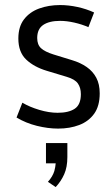

<svg xmlns="http://www.w3.org/2000/svg" viewBox="-20 -511 450 771"><path d="M213.4 5.4Q172.9 5.4 128.4 -5.6Q84 -16.6 46.4 -39.1L69.8 -98.6Q98.6 -81.5 137.7 -69.8Q176.8 -58.1 211.4 -58.1Q255.9 -58.1 280.3 -74.5Q304.7 -90.8 304.7 -132.8Q304.7 -158.7 292.7 -175.8Q280.8 -192.9 247.6 -202.6L168 -226.6Q116.2 -242.2 85 -272Q53.7 -301.8 53.7 -356.4Q53.7 -403.8 76.4 -433.3Q99.1 -462.9 137.2 -476.8Q175.3 -490.7 221.2 -490.7Q255.4 -490.7 291.3 -482.9Q327.1 -475.1 357.9 -460.9L335 -401.9Q309.6 -413.1 278.8 -420.2Q248 -427.2 221.7 -427.2Q177.7 -427.2 153.6 -410.9Q129.4 -394.5 129.4 -358.4Q129.4 -331.5 144.8 -317.4Q160.2 -303.2 194.3 -292.5L269 -269.5Q303.2 -259.3 328.1 -241.9Q353 -224.6 366.7 -198.7Q380.4 -172.9 380.4 -136.2Q380.4 -85.4 358.2 -54.4Q335.9 -23.4 298.1 -9Q260.3 5.4 213.4 5.4ZM203.6 240.2 172.4 219.2Q191.4 198.2 198.2 175.8Q202.6 159.7 203.6 145H164.6V63.5H250.5V119.6Q250.5 160.2 237.8 188.7Q225.1 217.3 203.6 240.2Z"/></svg>

Font: Anaheim Medium
Style: Regular
Weight: 500
Version: Version 2.001